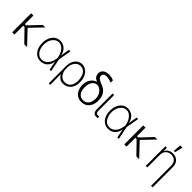

<svg xmlns="http://www.w3.org/2000/svg" viewBox="259 -2171 3783 3783"><g transform="rotate(45 2150.5 -279.5)"><path d="M157.7 -528.4V-289.8H194.6L201.3 -296.9L207.4 -319.2L214.8 -311.4L418.7 -528.4H489L247.5 -276.6L509.6 0H431.5L193.5 -244.7H157.7V0H94.8V-528.4Z M885.7 11.4Q818.5 10.3 768.5 -25.4Q718.4 -61.1 690.5 -124.5Q662.6 -187.9 662.6 -271.7Q662.6 -354.8 690.7 -418.1Q718.7 -481.5 769.5 -517Q820.3 -552.6 887.8 -552.6Q934.7 -552.6 978.2 -531.6Q1021.7 -510.7 1054 -467.3Q1086.3 -424 1098.7 -356.9H1099.4L1131 -545.5H1172.2L1124.6 -272.7L1179.3 0H1138.1L1101.9 -187.1H1101.2Q1089.5 -113.6 1056.1 -69.8Q1022.7 -25.9 977.8 -6.9Q932.9 12.1 885.7 11.4ZM1085.2 -274.1 1081.7 -293Q1070.3 -357.6 1041.7 -407.1Q1013.1 -456.7 973.4 -484.6Q933.6 -512.4 887.8 -512.4Q837.4 -512.4 796 -480.1Q754.6 -447.8 730.3 -393.1Q706 -338.4 706 -271.3Q706 -201.3 728.3 -146.5Q750.7 -91.6 791 -60.2Q831.3 -28.8 885.7 -28.8Q930.4 -28.8 970.5 -52.4Q1010.7 -76 1040.1 -125.4Q1069.6 -174.7 1081.7 -252.5Z M1316.8 203.1V-274.1Q1316.4 -358.7 1344.5 -415.7Q1372.5 -472.7 1418.5 -501.6Q1464.5 -530.5 1518.1 -530.9Q1578.1 -530.5 1627.7 -495.7Q1677.2 -460.9 1706.7 -397Q1736.2 -333.1 1736.2 -245.7V-235.8Q1736.2 -166.2 1708.5 -110.6Q1680.8 -55 1630.1 -22.5Q1579.5 9.9 1511 9.9Q1460.2 9.9 1420.1 -18.8Q1380 -47.6 1355.5 -96.2L1358 203.1ZM1354.8 -214.5Q1356.5 -187.9 1367 -156.8Q1377.5 -125.7 1397.5 -98Q1417.6 -70.3 1449 -52.7Q1480.5 -35.2 1524.5 -35.2Q1577.8 -35.2 1614.7 -61.8Q1651.6 -88.4 1670.8 -133.7Q1690 -179 1690.3 -235.8V-245.7Q1690 -310 1671.2 -364Q1652.3 -418 1614.9 -450.8Q1577.4 -483.7 1521 -484Q1476.6 -483.7 1445 -464Q1413.4 -444.2 1393.3 -413.4Q1373.2 -382.5 1363.6 -348.5Q1354 -314.6 1354 -285.9Z M1864.3 -623.6Q1864.3 -687.1 1909.4 -724.1Q1954.5 -761 2035.5 -761.4Q2111.5 -761 2168.3 -733V-669Q2146 -679 2105.5 -690Q2065 -701 2023.4 -701.3Q1980.5 -701 1957.9 -680.6Q1935.4 -660.2 1935.4 -626.4Q1935.4 -612.9 1945.5 -595.3Q1955.6 -577.8 1983.5 -558.6Q2011.4 -539.4 2064.3 -519.9Q2163.7 -482.2 2206.1 -415.1Q2248.6 -348 2248.6 -252.8V-242.9Q2248.6 -171.2 2222.1 -114Q2195.7 -56.8 2146.1 -23.4Q2096.6 9.9 2027.7 9.9Q1957.4 9.9 1907.8 -24.1Q1858.3 -58.2 1832.2 -116.8Q1806.1 -175.4 1805.8 -248.6V-258.5Q1806.1 -316.8 1827.9 -365.2Q1849.8 -413.7 1886.2 -446.6Q1922.6 -479.4 1966.6 -490.1L1967.7 -492.9Q1919 -508.5 1891.7 -543.5Q1864.3 -578.5 1864.3 -623.6ZM1870.7 -248.2V-237.2Q1870.7 -183.9 1887.1 -139.4Q1903.4 -94.8 1938.2 -67.8Q1973 -40.8 2027.7 -40.8Q2081.7 -40.8 2116.3 -67.6Q2150.9 -94.5 2167.8 -139.2Q2184.7 -183.9 2184.7 -237.2V-248.2Q2184.7 -293.7 2164.8 -337Q2144.9 -380.3 2109.6 -411.9Q2074.2 -443.5 2027.7 -453.1Q1972.7 -453.1 1937.9 -424.9Q1903.1 -396.7 1886.9 -350Q1870.7 -303.3 1870.7 -248.2Z M2346.9 -545.5H2389.9V-101.9Q2389.9 -68.5 2405.7 -52Q2421.5 -35.5 2442.8 -35.5Q2458.1 -35.5 2468.9 -37.1Q2479.8 -38.7 2482.2 -39.8L2485.1 1.8Q2480.5 3.2 2467.2 5.1Q2453.8 7.1 2432.9 7.1Q2395.6 7.1 2371.3 -20.8Q2346.9 -48.7 2346.9 -101.9Z M2772 11.4Q2704.9 10.3 2654.8 -25.4Q2604.8 -61.1 2576.9 -124.5Q2549 -187.9 2549 -271.7Q2549 -354.8 2577.1 -418.1Q2605.1 -481.5 2655.9 -517Q2706.7 -552.6 2774.1 -552.6Q2821 -552.6 2864.5 -531.6Q2908 -510.7 2940.3 -467.3Q2972.7 -424 2985.1 -356.9H2985.8L3017.4 -545.5H3058.6L3011 -272.7L3065.7 0H3024.5L2988.3 -187.1H2987.6Q2975.9 -113.6 2942.5 -69.8Q2909.1 -25.9 2864.2 -6.9Q2819.2 12.1 2772 11.4ZM2971.6 -274.1 2968 -293Q2956.7 -357.6 2928.1 -407.1Q2899.5 -456.7 2859.7 -484.6Q2820 -512.4 2774.1 -512.4Q2723.7 -512.4 2682.4 -480.1Q2641 -447.8 2616.7 -393.1Q2592.3 -338.4 2592.3 -271.3Q2592.3 -201.3 2614.7 -146.5Q2637.1 -91.6 2677.4 -60.2Q2717.7 -28.8 2772 -28.8Q2816.8 -28.8 2856.9 -52.4Q2897 -76 2926.5 -125.4Q2956 -174.7 2968 -252.5Z M3281.2 -528.4V-289.8H3318.2L3324.9 -296.9L3331 -319.2L3338.4 -311.4L3542.3 -528.4H3612.6L3371.1 -276.6L3633.2 0H3555L3317.1 -244.7H3281.2V0H3218.4V-528.4Z M3860.8 -353.7V0H3817.5V-545.5H3859.7V-459.2H3864Q3883.2 -501.4 3925.4 -527Q3967.7 -552.6 4025.9 -552.6Q4108.3 -552.6 4160 -500.9Q4211.6 -449.2 4211.6 -359.7V204.5H4168.3V-358Q4168.3 -427.6 4127 -470Q4085.6 -512.4 4017.8 -512.4Q3949.6 -512.4 3905.2 -468.8Q3860.8 -425.1 3860.8 -353.7ZM3998.6 -599.8 4013.1 -764.2H4074.9L4035.9 -599.8Z"/></g></svg>

Font: Inter Extra Light BETA
Style: Regular
Weight: 200
Designer: Rasmus Andersson
Foundry: rsms
Version: Version 3.011;git-f93a4a705